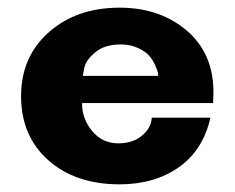

<svg xmlns="http://www.w3.org/2000/svg" viewBox="-20 -471 612 501"><path d="M196 -273H393Q393 -276 392 -281.5Q391 -287 384.5 -301.5Q378 -316 368.5 -326.5Q359 -337 339.5 -346Q320 -355 295 -355Q253 -355 228.5 -334.5Q204 -314 200 -294ZM537 -230Q537 -226 536.5 -216Q536 -206 536 -202H194Q194 -161 220.5 -129Q247 -97 289 -97Q327 -97 351 -117.5Q375 -138 376 -164H529Q510 -79 446.5 -34.5Q383 10 292 10Q177 10 106 -53Q35 -116 35 -220Q35 -323 107.5 -387Q180 -451 292 -451Q397 -451 467 -391.5Q537 -332 537 -230Z"/></svg>

Font: Puffins on Iceburgs(2)
Style: on-Iceburgs-Bold
Weight: 700
Version: Version 1.0